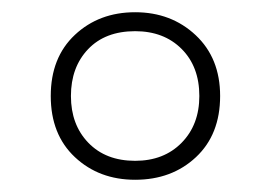

<svg xmlns="http://www.w3.org/2000/svg" viewBox="-20 -810 443 314"><path d="M201 -516Q142 -516 102.5 -553Q63 -590 63 -653Q63 -716 102.5 -753Q142 -790 201 -790Q260 -790 300 -752.5Q340 -715 340 -653Q340 -590 300.5 -553Q261 -516 201 -516ZM201 -547Q248 -547 277 -576.5Q306 -606 306 -653Q306 -701 277 -730Q248 -759 201 -759Q152 -759 124 -729.5Q96 -700 96 -653Q96 -606 124.5 -576.5Q153 -547 201 -547Z"/></svg>

Font: Noto Sans Malayalam UI SemiCondensed ExtraLight
Style: Regular
Weight: 200
Width: 4
Designer: Jelle Bosma - Monotype Design Team
Foundry: Monotype Imaging Inc.
Version: Version 2.104; ttfautohint (v1.8.4.7-5d5b)